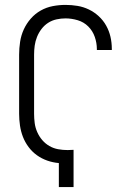

<svg xmlns="http://www.w3.org/2000/svg" viewBox="-20 -763 540 783"><path d="M220 0V-98Q196 -100 173 -108Q150 -116 130.5 -130Q111 -144 96.5 -163.5Q82 -183 73.5 -205Q65 -227 61.5 -251Q58 -275 58 -299V-540Q58 -566 62 -592.5Q66 -619 77 -643Q88 -667 105.5 -687Q123 -707 146 -720Q169 -733 195 -738Q221 -743 247 -743Q272 -743 296 -739Q320 -735 342 -724.5Q364 -714 382.5 -697Q401 -680 413 -658.5Q425 -637 430.5 -613Q436 -589 436 -564V-559H375V-563Q375 -588 366.5 -612.5Q358 -637 340 -655Q322 -673 297 -680.5Q272 -688 247 -688Q229 -688 210.5 -684Q192 -680 176.5 -670Q161 -660 149.5 -645Q138 -630 131 -612.5Q124 -595 121.5 -577Q119 -559 119 -540V-299Q119 -280 121.5 -261Q124 -242 132 -224Q140 -206 152.5 -191.5Q165 -177 181.5 -167.5Q198 -158 217 -154.5Q236 -151 256 -151Q262 -151 268 -151.5Q274 -152 280 -152V0Z"/></svg>

Font: Iosevka Fixed Light
Style: Regular
Weight: 300
Monospace: yes
Designer: Belleve Invis
Foundry: Belleve Invis
Version: Version 32.3.0